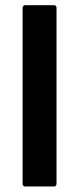

<svg xmlns="http://www.w3.org/2000/svg" viewBox="-20 -690 303 725"><path d="M65.4 -661.1Q65.4 -665 68.1 -667.7Q70.8 -670.4 74.7 -670.4H184.1Q188 -670.4 190.7 -667.7Q193.4 -665 193.4 -661.1V4.9Q193.4 8.8 190.7 11.5Q188 14.2 184.1 14.2H74.7Q70.8 14.2 68.1 11.5Q65.4 8.8 65.4 4.9Z"/></svg>

Font: Pyidaungsu ZawDecode
Style: Bold
Weight: 700
Designer: Sun Tun
Foundry: Your Own Font Foundry
Version: Version 2.50